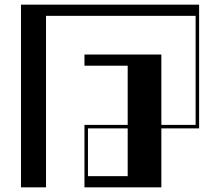

<svg xmlns="http://www.w3.org/2000/svg" viewBox="-20 -804 945 824"><path d="M70 -784H834.5V-253H672.5V0H342.5V-268H528V-522H342.5V-570H672.5V-268H819.5V-736H177.5V0H70ZM528 -48V-253H357.5V-48Z"/></svg>

Font: Facade Sud
Style: Regular
Weight: 100
Designer: Éléonore Fines
Foundry: Velvetyne Type Foundry
Version: Version 1.001;Glyphs 3.2 (3202)